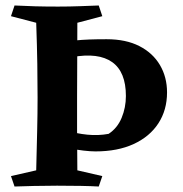

<svg xmlns="http://www.w3.org/2000/svg" viewBox="-20 -680 669 700"><path d="M198 -525Q229 -530 254 -532.5Q279 -535 305.5 -536Q332 -537 369 -537Q439 -537 488 -512Q537 -487 563 -443Q589 -399 589 -343Q589 -279 557.5 -230.5Q526 -182 467.5 -155Q409 -128 328 -128Q310 -128 284 -131Q258 -134 229 -140V-203Q259 -193 298.5 -189Q338 -185 376 -192Q408 -213 423.5 -250.5Q439 -288 439 -330Q439 -418 389 -453.5Q339 -489 244 -472ZM340 -660 353 -621 262 -597Q262 -512 261.5 -447Q261 -382 261 -324.5Q261 -267 261 -204Q261 -141 262 -59L353 -38L340 0Q286 -3 188 -3Q142 -3 103 -2Q64 -1 33 0L20 -38L112 -59Q114 -140 115.5 -203Q117 -266 117 -323.5Q117 -381 116 -446.5Q115 -512 112 -597L20 -621L33 -660Q72 -658 109 -657Q146 -656 192 -656Q233 -656 273 -657.5Q313 -659 340 -660Z"/></svg>

Font: Ruwudu
Style: Bold
Weight: 700
Designer: Becca Hirsbrunner Spalinger
Foundry: SIL International
Version: Version 3.000